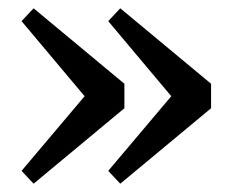

<svg xmlns="http://www.w3.org/2000/svg" viewBox="-20 -484 557 463"><path d="M270 -464 489 -282V-223L270 -41L241 -72L393 -252L241 -433ZM61 -464 280 -282V-223L61 -41L32 -72L184 -252L32 -433Z"/></svg>

Font: Source Serif 4 Semibold
Style: Regular
Weight: 600
Designer: Frank Grießhammer
Foundry: Adobe
Version: Version 4.005;hotconv 1.1.0;makeotfexe 2.6.0